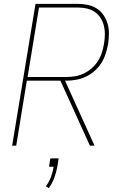

<svg xmlns="http://www.w3.org/2000/svg" viewBox="-20 -755 640 995"><path d="M43 0 164 -735H383Q410 -735 435.5 -729.5Q461 -724 482 -710.5Q503 -697 517 -676Q531 -655 538 -630Q545 -605 544.5 -578.5Q544 -552 540 -525Q535 -500 527 -475Q519 -450 504.5 -427.5Q490 -405 469.5 -387Q449 -369 424.5 -357.5Q400 -346 374.5 -341.5Q349 -337 324 -337H317L470 0H446L293 -337H119L64 0ZM123 -356H324Q347 -356 370 -360Q393 -364 415 -374.5Q437 -385 456 -402Q475 -419 488 -439.5Q501 -460 508 -482.5Q515 -505 519 -528Q523 -552 523.5 -575.5Q524 -599 518.5 -621Q513 -643 501 -662Q489 -681 470.5 -693.5Q452 -706 429.5 -711Q407 -716 383 -716H182ZM233 220 218 210Q235 187 244.5 161Q254 135 258 109H234L241 66H284L277 109Q272 137 261.5 166Q251 195 233 220Z"/></svg>

Font: Iosevka SS04 Thin Extended
Style: Italic
Weight: 100
Width: 7
Italic angle: -9°
Monospace: yes
Designer: Belleve Invis
Foundry: Belleve Invis
Version: Version 19.0.0; ttfautohint (v1.8.4)